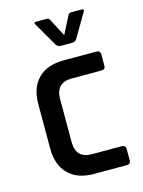

<svg xmlns="http://www.w3.org/2000/svg" viewBox="-109 -768 622 833"><g transform="rotate(-15 202.5 -351.5)"><path d="M214 -574Q200 -574 193 -584L131 -691Q123 -703 137 -703H183Q194 -703 198 -693L239 -615L279 -693Q283 -703 295 -703H340Q355 -703 347 -691L284 -584Q277 -574 263 -574ZM373 -68V-16Q373 0 355 0H208Q134 0 93.5 -41Q53 -82 53 -155V-355Q53 -429 93.5 -469.5Q134 -510 208 -510H355Q373 -510 373 -493V-441Q373 -425 355 -425H222Q150 -425 150 -351V-159Q150 -85 222 -85H355Q373 -85 373 -68Z"/></g></svg>

Font: Rajdhani Semibold
Style: Regular
Weight: 600
Designer: Satya Rajpurohit, Jyotish Sonowal
Foundry: Indian Type Foundry
Version: Version 1.200;PS 1.0;hotconv 1.0.78;makeotf.lib2.5.61930; tt